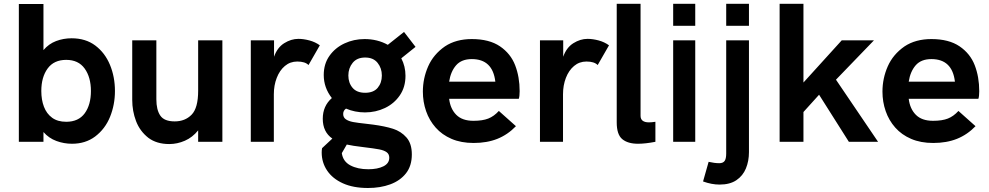

<svg xmlns="http://www.w3.org/2000/svg" viewBox="-20 -726 5062 983"><path d="M348.5 10Q307.5 10 268.8 -4.2Q230 -18.5 202.5 -50V0H76.5V-705.5H202.5V-469.5Q229.5 -501.5 267.2 -515.8Q305 -530 346.5 -530Q418.5 -530 468 -492.8Q517.5 -455.5 543 -394Q568.5 -332.5 568.5 -260Q568.5 -190 543.5 -128Q518.5 -66 467 -27Q417.5 10 348.5 10ZM319 -102.5Q382 -102.5 413.8 -146Q445.5 -189.5 445.5 -260Q445.5 -330.5 413.5 -375Q381.5 -419.5 319 -419.5Q256 -419.5 223.8 -375.2Q191.5 -331 191.5 -260Q191.5 -215 205 -179.5Q218.5 -144 246.8 -123.2Q275 -102.5 319 -102.5Z M846.5 11.5Q782.5 11.5 740 -20Q696 -54.5 676.5 -106Q657 -157.5 657 -214.5V-519.5H780.5V-217.5Q780.5 -163.5 800.8 -134Q821 -104.5 874.5 -104.5Q927.5 -104.5 961 -138.8Q994.5 -173 994.5 -261.5V-519.5H1118.5V0H994.5V-58.5Q965.5 -22.5 926.5 -5.5Q887.5 11.5 846.5 11.5Z M1382 0H1264V-519.5H1383V-435.5Q1399.5 -482.5 1435 -504.8Q1470.5 -527 1507.5 -527Q1534.5 -527 1564.2 -519Q1594 -511 1617.5 -494L1559.5 -393Q1542 -411 1502 -411Q1465.5 -411 1438.5 -388.2Q1411.5 -365.5 1396.8 -327.2Q1382 -289 1382 -243.5Z M1864 236.5Q1788.5 236.5 1735.5 212.5Q1682.5 188.5 1654.8 147.2Q1627 106 1627 54.5Q1627 42.5 1629 32.5L1681.5 -16.5Q1632.5 -50.5 1632.5 -118Q1632.5 -183 1679 -224Q1637.5 -277 1637.5 -342Q1637.5 -399 1666.8 -440.2Q1696 -481.5 1743.8 -503.8Q1791.5 -526 1846.5 -526Q1912.5 -526 1965.5 -496.5L2048.5 -562.5L2107.5 -486L2034.5 -427.5Q2056 -386.5 2056 -338Q2056 -280 2027 -237.8Q1998 -195.5 1950.8 -173Q1903.5 -150.5 1848.5 -150.5Q1797 -150.5 1751.5 -170Q1737 -160 1737 -142.5Q1737 -124.5 1751 -115Q1765 -105.5 1788 -101.2Q1811 -97 1857 -92L1890 -88Q1950 -80 1991.8 -66.8Q2033.5 -53.5 2061 -22.2Q2088.5 9 2088.5 64.5Q2088.5 123 2058.8 161Q2029 199 1978.2 217.8Q1927.5 236.5 1864 236.5ZM1849.5 -251Q1892.5 -251 1913.8 -276.5Q1935 -302 1935 -339.5Q1935 -377 1913.2 -404.2Q1891.5 -431.5 1849.5 -431.5Q1807.5 -431.5 1785.5 -404.2Q1763.5 -377 1763.5 -339.5Q1763.5 -302 1785 -276.5Q1806.5 -251 1849.5 -251ZM1865.5 140.5Q1913 140.5 1943 125.5Q1973 110.5 1973 81.5Q1973 63 1959.5 53.2Q1946 43.5 1921.5 38.8Q1897 34 1840.2 27.2Q1783.5 20.5 1755.5 14L1730 58Q1736 100.5 1773.5 120.5Q1811 140.5 1865.5 140.5Z M2405 6Q2340.5 6 2291.8 -15Q2243 -36 2210.5 -72.8Q2178 -109.5 2161.5 -157Q2145 -204.5 2145 -257Q2145 -324.5 2172 -386Q2199 -447.5 2258 -488.5Q2314.5 -526 2395.5 -526Q2485 -526 2539.8 -488.8Q2594.5 -451.5 2617.5 -391.8Q2640.5 -332 2640.5 -259Q2640.5 -232.5 2636 -220H2279.5Q2285.5 -169 2316 -138.2Q2346.5 -107.5 2404 -107.5Q2450.5 -107.5 2479.8 -119Q2509 -130.5 2534 -158L2621.5 -80Q2579.5 -36.5 2526.5 -15.2Q2473.5 6 2405 6ZM2516 -308Q2502.5 -423.5 2395.5 -423.5Q2343 -423.5 2315.2 -391.8Q2287.5 -360 2279.5 -308Z M2862.5 0H2744.5V-519.5H2863.5V-435.5Q2880 -482.5 2915.5 -504.8Q2951 -527 2988 -527Q3015 -527 3044.8 -519Q3074.5 -511 3098 -494L3040 -393Q3022.5 -411 2982.5 -411Q2946 -411 2919 -388.2Q2892 -365.5 2877.2 -327.2Q2862.5 -289 2862.5 -243.5Z M3246.5 10Q3194.5 10 3166 -13.5Q3137.5 -37 3137.5 -99.5V-706.5H3259.5V-133Q3259.5 -99.5 3303 -99.5Q3315.5 -99.5 3335.5 -102.5V0Q3284 10 3246.5 10Z M3539.5 0H3426.5V-519.5H3539.5ZM3539.5 -594H3426.5V-706.5H3539.5Z M3814.5 -594H3698V-706.5H3814.5ZM3664 219Q3623.5 219 3579.5 203L3608 102.5Q3638 109.5 3662.5 109.5Q3681.5 109.5 3689.8 98.2Q3698 87 3698 60V-519.5H3814.5V53Q3814.5 98.5 3799 136.2Q3783.5 174 3750.2 196.5Q3717 219 3664 219Z M4475.5 0H4326L4173.5 -241L4093.5 -152.5V0H3971.5V-706.5H4093.5V-303.5L4289.5 -519.5H4454.5L4260 -318Z M4758 6Q4693.5 6 4644.8 -15Q4596 -36 4563.5 -72.8Q4531 -109.5 4514.5 -157Q4498 -204.5 4498 -257Q4498 -324.5 4525 -386Q4552 -447.5 4611 -488.5Q4667.5 -526 4748.5 -526Q4838 -526 4892.8 -488.8Q4947.5 -451.5 4970.5 -391.8Q4993.5 -332 4993.5 -259Q4993.5 -232.5 4989 -220H4632.5Q4638.5 -169 4669 -138.2Q4699.5 -107.5 4757 -107.5Q4803.5 -107.5 4832.8 -119Q4862 -130.5 4887 -158L4974.5 -80Q4932.5 -36.5 4879.5 -15.2Q4826.5 6 4758 6ZM4869 -308Q4855.5 -423.5 4748.5 -423.5Q4696 -423.5 4668.2 -391.8Q4640.5 -360 4632.5 -308Z"/></svg>

Font: Acari Sans
Style: Bold
Weight: 700
Designer: Alfredo Marco Pradil and Stefan Peev (font) & Cristiano Sobral (main changes)
Foundry: Alfredo Marco Pradil and Stefan Peev (font) & Cristiano Sobral (main changes)
Version: Version 1.063; ttfautohint (v1.8.3)